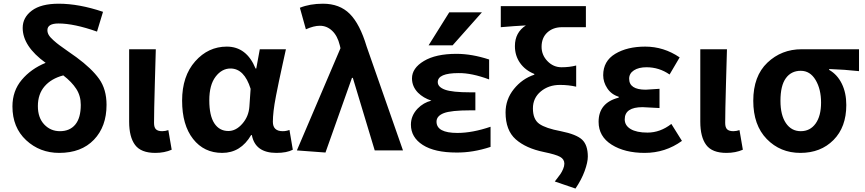

<svg xmlns="http://www.w3.org/2000/svg" viewBox="-20 -832 4784 1062"><path d="M311.5 -106.4Q366.2 -106.4 396.5 -143.1Q426.8 -179.7 426.8 -252Q426.8 -301.8 401.9 -340.3Q377 -378.9 330.1 -415Q263.7 -397.5 226.6 -354.5Q189.5 -311.5 189.5 -245.1Q189.5 -180.7 224.6 -143.6Q259.8 -106.4 311.5 -106.4ZM549.8 -766.6 516.6 -657.2Q389.6 -702.1 303.7 -702.1Q242.2 -702.1 242.2 -665Q242.2 -651.4 249.5 -638.7Q256.8 -626 275.4 -609.4Q293.9 -592.8 308.1 -582.5Q322.3 -572.3 354.5 -549.3Q386.7 -526.4 402.3 -515.6Q487.3 -453.1 528.3 -395.5Q569.3 -337.9 569.3 -252Q569.3 -131.8 499.5 -59.1Q429.7 13.7 307.6 13.7Q200.2 13.7 124.5 -56.6Q48.8 -127 48.8 -243.2Q48.8 -329.1 100.1 -390.1Q151.4 -451.2 232.4 -484.4Q105.5 -576.2 105.5 -677.7Q105.5 -735.4 156.2 -773.4Q207 -811.5 304.7 -811.5Q417 -811.5 549.8 -766.6Z M838.9 13.7Q759.8 13.7 727.1 -30.3Q694.3 -74.2 694.3 -159.2V-559.6H841.8Q840.8 -524.4 836.4 -369.1Q832 -213.9 832 -152.3Q832 -127 842.8 -116.7Q853.5 -106.4 877 -106.4Q893.6 -106.4 911.1 -112.3L929.7 -3.9Q889.6 13.7 838.9 13.7Z M1209 13.7Q1108.4 13.7 1047.9 -63.5Q987.3 -140.6 987.3 -275.4Q987.3 -411.1 1059.6 -492.7Q1131.8 -574.2 1234.4 -574.2Q1343.8 -574.2 1393.6 -453.1H1397.5L1417 -559.6H1561.5Q1557.6 -543.9 1543.5 -478Q1529.3 -412.1 1522.9 -382.3Q1516.6 -352.5 1506.8 -302.7Q1497.1 -252.9 1493.2 -218.3Q1489.3 -183.6 1489.3 -158.2Q1489.3 -106.4 1543.9 -106.4Q1563.5 -106.4 1581.1 -113.3L1599.6 -3.9Q1566.4 13.7 1508.8 13.7Q1391.6 13.7 1373 -85H1369.1Q1311.5 13.7 1209 13.7ZM1243.2 -107.4Q1285.2 -107.4 1320.3 -147.5Q1355.5 -187.5 1359.4 -242.2L1366.2 -340.8Q1331.1 -453.1 1254.9 -453.1Q1207 -453.1 1172.4 -407.7Q1137.7 -362.3 1137.7 -277.3Q1137.7 -192.4 1165.5 -149.9Q1193.4 -107.4 1243.2 -107.4Z M1780.3 11.7 1622.1 0 1863.3 -565.4 1859.4 -582Q1846.7 -633.8 1817.4 -661.6Q1788.1 -689.5 1749 -689.5Q1715.8 -689.5 1671.9 -669.9L1638.7 -789.1Q1694.3 -811.5 1766.6 -811.5Q1858.4 -811.5 1914.6 -755.4Q1970.7 -699.2 2007.8 -575.2L2209 0H2052.7L1931.6 -401.4H1926.8Z M2464.8 -763.7H2645.5L2483.4 -581.1H2350.6ZM2509.8 -96.7Q2592.8 -96.7 2693.4 -130.9V-19.5Q2595.7 12.7 2504.9 11.7Q2383.8 11.7 2318.4 -30.3Q2252.9 -72.3 2252.9 -142.6Q2252.9 -192.4 2290 -231.4Q2322.3 -264.6 2366.2 -275.4Q2321.3 -290 2292 -319.3Q2258.8 -353.5 2258.8 -398.4Q2258.8 -455.1 2324.7 -494.6Q2390.6 -534.2 2504.9 -534.2Q2589.8 -534.2 2685.5 -502.9V-392.6Q2588.9 -428.7 2516.6 -427.7Q2401.4 -427.7 2401.4 -377.9Q2401.4 -350.6 2441.4 -335.9Q2481.4 -321.3 2582 -321.3H2609.4V-221.7H2582Q2474.6 -221.7 2434.6 -206.1Q2394.5 -190.4 2394.5 -159.2Q2394.5 -96.7 2509.8 -96.7Z M3163.1 210.9 3048.8 171.9Q3070.3 144.5 3079.1 131.8Q3087.9 119.1 3094.7 103Q3101.6 86.9 3101.6 73.2Q3101.6 48.8 3078.1 35.6Q3054.7 22.5 2988.3 8.8Q2888.7 -11.7 2832.5 -61.5Q2776.4 -111.3 2776.4 -210Q2776.4 -282.2 2822.3 -339.4Q2868.2 -396.5 2935.5 -418.9V-422.9Q2884.8 -443.4 2856.4 -483.9Q2828.1 -524.4 2828.1 -577.1Q2828.1 -652.3 2888.7 -691.4Q2829.1 -688.5 2750 -681.6V-797.9H3220.7V-681.6H3088.9Q3039.1 -681.6 3007.3 -652.3Q2975.6 -623 2975.6 -573.2Q2975.6 -527.3 3008.3 -493.7Q3041 -460 3085.9 -460Q3130.9 -460 3167 -469.7V-352.5Q3125 -362.3 3077.1 -362.3Q3014.6 -362.3 2971.2 -326.2Q2927.7 -290 2927.7 -232.4Q2927.7 -171.9 2962.9 -147Q2998 -122.1 3082 -106.4Q3168.9 -88.9 3200.2 -59.1Q3231.4 -29.3 3231.4 34.2Q3231.4 65.4 3213.9 113.8Q3196.3 162.1 3163.1 210.9Z M3545.9 13.7Q3435.5 13.7 3363.3 -31.7Q3291 -77.1 3291 -158.2Q3291 -263.7 3402.3 -292V-296.9Q3361.3 -309.6 3338.9 -343.8Q3316.4 -377.9 3316.4 -416Q3316.4 -494.1 3382.8 -534.2Q3449.2 -574.2 3548.8 -574.2Q3651.4 -574.2 3739.3 -514.6L3683.6 -419.9Q3626 -460 3555.7 -460Q3512.7 -460 3486.3 -442.9Q3460 -425.8 3460 -396.5Q3460 -335.9 3551.8 -335.9Q3561.5 -335.9 3627.9 -340.8V-234.4Q3547.9 -239.3 3534.2 -239.3Q3435.5 -239.3 3435.5 -171.9Q3435.5 -137.7 3468.3 -118.2Q3501 -98.6 3561.5 -98.6Q3631.8 -98.6 3693.4 -146.5L3752 -52.7Q3660.2 13.7 3545.9 13.7Z M3998 13.7Q3918.9 13.7 3886.2 -30.3Q3853.5 -74.2 3853.5 -159.2V-559.6H4001Q4000 -524.4 3995.6 -369.1Q3991.2 -213.9 3991.2 -152.3Q3991.2 -127 4002 -116.7Q4012.7 -106.4 4036.1 -106.4Q4052.7 -106.4 4070.3 -112.3L4088.9 -3.9Q4048.8 13.7 3998 13.7Z M4407.2 13.7Q4295.9 13.7 4221.2 -63Q4146.5 -139.6 4146.5 -274.4Q4146.5 -411.1 4224.6 -485.4Q4302.7 -559.6 4414.1 -559.6H4731.4V-438.5Q4651.4 -447.3 4566.4 -450.2V-445.3Q4611.3 -419.9 4636.2 -369.1Q4661.1 -318.4 4661.1 -251Q4661.1 -128.9 4590.3 -57.6Q4519.5 13.7 4407.2 13.7ZM4409.2 -440.4Q4356.4 -440.4 4326.7 -399.4Q4296.9 -358.4 4296.9 -274.4Q4296.9 -195.3 4327.1 -150.9Q4357.4 -106.4 4409.2 -106.4Q4460.9 -106.4 4491.2 -148.4Q4521.5 -190.4 4521.5 -264.6Q4521.5 -338.9 4491.2 -389.6Q4460.9 -440.4 4409.2 -440.4Z"/></svg>

Font: Nasu
Style: Bold
Weight: 700
Designer: Ryoko NISHIZUKA (kana &amp; ideographs); Paul D. Hunt (Latin, Greek &amp; Cyrillic); Wenlong ZHANG (bopomofo); Sandoll C
Version: Version 2014.1215